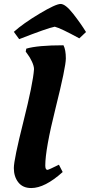

<svg xmlns="http://www.w3.org/2000/svg" viewBox="-20 -939 455 971"><path d="M180 -870C125.3 -837.3 82 -806.7 50 -778L77 -741C172.3 -778.3 232.3 -799.3 257 -804C277.7 -798.7 319 -779 381 -745L415 -777C397 -806.3 375.2 -837.3 349.5 -870C323.8 -902.7 302.8 -919 286.5 -919C270.2 -919 234.7 -902.7 180 -870ZM209 -102C209 -156.7 226.3 -253.3 261 -392C295.7 -530.7 313 -614.5 313 -643.5C313 -672.5 309 -694.7 301 -710C213.7 -710 151 -704.3 113 -693L110 -678L120 -664C127.3 -654.7 134.5 -642.5 141.5 -627.5C148.5 -612.5 152 -599.7 152 -589C148.7 -541 130.8 -452.8 98.5 -324.5C66.2 -196.2 50 -117.7 50 -89C50 -60.3 57.5 -36.3 72.5 -17C87.5 2.3 109.3 12 138 12C184 12 237 -15 297 -69L278 -106C243.3 -88.7 224 -80 220 -80C212.7 -80 209 -87.3 209 -102Z"/></svg>

Font: Oleo Script
Style: Regular
Weight: 400
Designer: Soytutype
Foundry: Soytutype
Version: Version 1.002